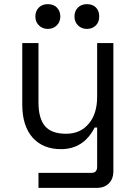

<svg xmlns="http://www.w3.org/2000/svg" viewBox="-20 -703 636 923"><path d="M447 -90H435Q382 14 273 14Q188 14 138 -40Q87 -97 87 -200V-496H165V-210Q165 -133 197 -96Q228 -60 298 -60Q367 -60 407 -109Q447 -156 447 -238V-496H525V122Q525 156 504 178Q482 200 448 200H165V128H420Q447 128 447 98ZM441 -581Q424 -564 398 -564Q372 -564 355 -581Q338 -598 338 -624Q338 -650 355 -667Q371 -683 398 -683Q425 -683 441 -667Q457 -651 457 -624Q457 -597 441 -581ZM167 -667Q183 -683 210 -683Q237 -683 253 -667Q270 -650 270 -624Q270 -598 253 -581Q236 -564 210 -564Q184 -564 167 -581Q150 -598 150 -624Q150 -650 167 -667Z"/></svg>

Font: Rilu
Style: Regular
Weight: 500
Designer: Alí Sinisterra
Foundry: Alí Sinisterra
Version: 0.1